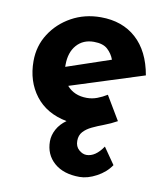

<svg xmlns="http://www.w3.org/2000/svg" viewBox="-79 -524 715 823"><g transform="rotate(10 278.5 -113.0)"><path d="M322 232Q252 232 211.5 196.5Q171 161 171 103Q171 77 185 51Q199 25 226 6Q137 -11 89.5 -73Q42 -135 42 -223Q42 -289 76 -342Q110 -395 167 -426.5Q224 -458 294 -458Q388 -458 448.5 -403.5Q509 -349 527 -246L207 -144Q239 -107 294 -107Q317 -107 338.5 -115Q360 -123 381 -136L443 -32Q416 -17 388 -6.5Q360 4 337 15Q314 26 300 41.5Q286 57 286 81Q286 106 302 120Q318 134 335 134Q374 134 407 85L457 157Q435 190 396 211Q357 232 322 232ZM180 -222 372 -287Q363 -312 343 -330.5Q323 -349 283 -349Q236 -349 208 -317Q180 -285 180 -231Q180 -227 180 -222Z"/></g></svg>

Font: Reem Kufi
Style: Bold
Weight: 700
Designer: Khaled Hosny
Version: Version 1.001